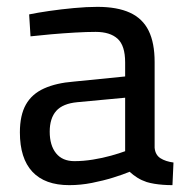

<svg xmlns="http://www.w3.org/2000/svg" viewBox="-20 -530 545 560"><path d="M182 10Q111 10 74.5 -29Q38 -68 38 -144Q38 -194 55.5 -225Q73 -256 108.5 -272Q144 -288 195 -292L345 -307V-348Q345 -397 323 -417Q301 -437 259 -437Q233 -437 198.5 -435Q164 -433 129.5 -430Q95 -427 69 -424L65 -488Q89 -493 123.5 -498Q158 -503 195.5 -506.5Q233 -510 264 -510Q322 -510 359 -493Q396 -476 413.5 -440.5Q431 -405 431 -349V-99Q433 -78 448 -68.5Q463 -59 486 -56L483 10Q469 10 455.5 9Q442 8 430 6Q418 4 408 1Q393 -4 381 -11.5Q369 -19 358 -29Q339 -21 310 -12Q281 -3 248 3.5Q215 10 182 10ZM197 -60Q223 -60 251 -64.5Q279 -69 304 -76Q329 -83 345 -89V-245L206 -232Q163 -228 144 -206.5Q125 -185 125 -146Q125 -106 143.5 -83Q162 -60 197 -60Z"/></svg>

Font: Cairo Play Medium
Style: Regular
Weight: 500
Version: Version 3.119